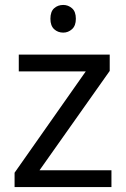

<svg xmlns="http://www.w3.org/2000/svg" viewBox="-20 -757 510 777"><path d="M431 0H39V-58L327 -468H56V-536H424V-470L140 -68H431ZM236 -737Q256 -737 271.5 -723.5Q287 -710 287 -681Q287 -653 271.5 -639Q256 -625 236 -625Q214 -625 199 -639Q184 -653 184 -681Q184 -710 199 -723.5Q214 -737 236 -737Z"/></svg>

Font: Noto Sans Takri
Style: Regular
Weight: 400
Designer: Monotype Design Team
Foundry: Monotype Imaging Inc.
Version: Version 2.003; ttfautohint (v1.8.4.7-5d5b)